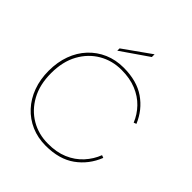

<svg xmlns="http://www.w3.org/2000/svg" viewBox="-241 -1071 1241 1241"><g transform="rotate(45 379.5 -451.0)"><path d="M457 -909V-884L270 -755V-776ZM48 -350Q48 -429 72 -494.5Q96 -560 140.5 -607.5Q185 -655 245 -681Q305 -707 377 -707Q498 -707 576 -653Q654 -599 692 -508L674 -501Q652 -555 611.5 -597Q571 -639 512.5 -663Q454 -687 377 -687Q292 -687 222.5 -646.5Q153 -606 111.5 -531Q70 -456 70 -350Q70 -245 111.5 -169.5Q153 -94 222.5 -53.5Q292 -13 377 -13Q455 -12 515 -37.5Q575 -63 616 -108Q657 -153 678 -208L696 -201Q659 -107 580 -50Q501 7 377 7Q305 7 245 -19Q185 -45 140.5 -93Q96 -141 72 -206.5Q48 -272 48 -350Z"/></g></svg>

Font: Albert Sans Thin
Style: Regular
Weight: 250
Designer: Andreas Rasmussen
Foundry: a.Foundry
Version: Version 1.025